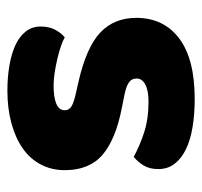

<svg xmlns="http://www.w3.org/2000/svg" viewBox="-34 -508 559 532"><g transform="rotate(-90 246.0 -242.5)"><path d="M462 -145Q462 -69 405 -26Q348 17 237 17Q195 17 159 11Q123 5 97.5 -7.5Q72 -20 57.5 -39Q43 -58 43 -84Q43 -108 53 -124.5Q63 -141 77 -152Q106 -136 143.5 -123.5Q181 -111 230 -111Q261 -111 277.5 -120Q294 -129 294 -144Q294 -158 282 -166Q270 -174 242 -179L212 -185Q125 -202 82.5 -238.5Q40 -275 40 -343Q40 -380 56 -410Q72 -440 101 -460Q130 -480 170.5 -491Q211 -502 260 -502Q297 -502 329.5 -496.5Q362 -491 386 -480Q410 -469 424 -451.5Q438 -434 438 -410Q438 -387 429.5 -370.5Q421 -354 408 -343Q400 -348 384 -353.5Q368 -359 349 -363.5Q330 -368 310.5 -371Q291 -374 275 -374Q242 -374 224 -366.5Q206 -359 206 -343Q206 -332 216 -325Q226 -318 254 -312L285 -305Q381 -283 421.5 -244.5Q462 -206 462 -145Z"/></g></svg>

Font: Baloo Tammudu 2 ExtraBold
Style: Regular
Weight: 800
Designer: Maithili Shingre, Omkar Shende and Ek Type
Foundry: Ek Type
Version: Version 1.640;hotconv 1.0.111;makeotfexe 2.5.65597; ttfautoh